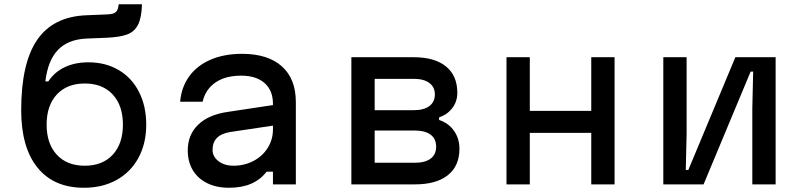

<svg xmlns="http://www.w3.org/2000/svg" viewBox="-20 -870 3790 906"><path d="M80 -350Q80 -572 155.5 -682Q231 -792 388 -798L486 -802Q516 -803 527 -813.5Q538 -824 540 -850H650Q648 -786 631.5 -753.5Q615 -721 581.5 -708Q548 -695 486 -692L388 -688Q301 -684 253.5 -634.5Q206 -585 194 -486H208Q237 -530 285.5 -553Q334 -576 397 -576Q478 -576 540 -539.5Q602 -503 636 -436Q670 -369 670 -282Q670 -193 633.5 -125.5Q597 -58 530.5 -21Q464 16 376 16Q234 16 157 -79Q80 -174 80 -350ZM560 -282Q560 -372 512 -424Q464 -476 380 -476Q296 -476 248 -424Q200 -372 200 -282Q200 -192 248 -140Q296 -88 380 -88Q464 -88 512 -140Q560 -192 560 -282Z M1280 -279 1066 -247Q1024 -240 1003.5 -219Q983 -198 983 -163Q983 -131 1011 -109.5Q1039 -88 1082 -88Q1133 -88 1176 -110.5Q1219 -133 1243.5 -172.5Q1268 -212 1268 -259V-380Q1268 -443 1228.5 -478Q1189 -513 1118 -513Q1044 -513 997 -481Q950 -449 936 -390H830Q836 -459 873 -510Q910 -561 974 -588.5Q1038 -616 1122 -616Q1244 -616 1310 -557Q1376 -498 1376 -388V0H1268V-60H1238Q1209 -22 1165 -3Q1121 16 1060 16Q1001 16 957 -6Q913 -28 889.5 -67.5Q866 -107 866 -160Q866 -234 915 -281.5Q964 -329 1055 -342L1280 -376Z M1638 -600H1932Q2031 -600 2084.5 -556.5Q2138 -513 2138 -432Q2138 -392 2115 -361Q2092 -330 2052 -316V-304Q2097 -289 2122.5 -252.5Q2148 -216 2148 -168Q2148 -87 2093.5 -43.5Q2039 0 1938 0H1638ZM2038 -178Q2038 -215 2012 -234.5Q1986 -254 1938 -254H1748V-102H1938Q1986 -102 2012 -121.5Q2038 -141 2038 -178ZM2032 -424Q2032 -459 2006 -478.5Q1980 -498 1932 -498H1748V-350H1932Q1980 -350 2006 -369.5Q2032 -389 2032 -424Z M2370 -600H2480V-347H2770V-600H2880V0H2770V-243H2480V0H2370Z M3110 -600H3220V-240L3216 -68H3228L3450 -600H3640V0H3530V-360L3534 -532H3522L3300 0H3110Z"/></svg>

Font: Martian Mono sWd Rg
Style: Regular
Weight: 400
Width: 6
Monospace: yes
Designer: Roman Shamin
Foundry: Evil Martians
Version: Version 1.000